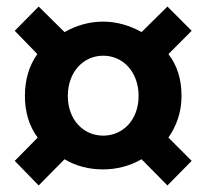

<svg xmlns="http://www.w3.org/2000/svg" viewBox="-20 -666 629 586"><path d="M98 -100 177 -180C212 -159 251 -149 295 -149C335 -149 376 -159 412 -180L491 -100L565 -175L494 -246C518 -281 534 -322 534 -373C534 -424 521 -466 494 -501L565 -572L491 -646L412 -568C377 -588 336 -600 295 -600C252 -600 212 -588 177 -568L98 -646L25 -572L94 -501C69 -466 56 -423 56 -373C56 -324 69 -281 95 -246L25 -175ZM295 -252C235 -252 187 -300 187 -373C187 -447 235 -496 295 -496C355 -496 403 -447 403 -373C403 -300 355 -252 295 -252Z"/></svg>

Font: Spoqa Han Sans Neo Bold
Style: Bold
Weight: 700
Designer: [Spoqa Han Sans Neo] Dong-huui Kim  Younghwa Kang  Yujin Lee  [Noto Sans] Ryoko NISHIZUKA  (kana & ideographs); Paul D. 
Foundry: Spoqa (http://www.spoqa-han-sans.com)
Version: Version 1.000